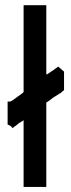

<svg xmlns="http://www.w3.org/2000/svg" viewBox="-20 -741 279 751"><path d="M72.3 -380.9V-720.7H90.8H93.8H97.7H107.4H115.2H122.1H127.9H135.7H143.6H161.1V-452.1L162.1 -449.2L171.9 -455.1Q177.7 -460 184.6 -463.9Q189.5 -466.8 208 -480.5L217.8 -471.7Q220.7 -469.7 223.6 -466.8L230.5 -460.9V-453.1V-449.2V-444.3V-440.4V-438.5V-431.6V-423.8V-417V-410.2V-404.3V-396.5V-388.7L223.6 -382.8L221.7 -380.9L215.8 -376H213.9Q205.1 -369.1 199.2 -366.2Q185.5 -358.4 176.8 -350.6L175.8 -349.6Q164.1 -341.8 161.1 -339.8V-9.8H143.6H141.6H137.7H128.9H119.1H113.3H107.4H98.6H90.8H72.3V-272.5Q72.3 -268.6 62.5 -264.6Q57.6 -261.7 51.8 -257.8V-256.8Q46.9 -253.9 29.3 -240.2L20.5 -249L9.8 -253.9Q9.8 -281.2 9.8 -325.2V-343.8H21.5L22.5 -345.7H24.4L36.1 -353.5L50.8 -364.3L60.5 -371.1Q71.3 -378.9 72.3 -380.9ZM9.8 -253.9Q9.8 -263.7 9.8 -276.4Q9.8 -263.7 9.8 -253.9ZM9.8 -253.9ZM9.8 -253.9Q9.8 -253.9 9.8 -253.9ZM9.8 -253.9Q9.8 -272.5 9.8 -296.9Q9.8 -272.5 9.8 -253.9ZM9.8 -253.9Q9.8 -253.9 9.8 -253.9ZM9.8 -253.9Q9.8 -277.3 9.8 -310.5Q9.8 -276.4 9.8 -253.9ZM9.8 -253.9Q9.8 -253.9 9.8 -253.9Z"/></svg>

Font: LeFont
Style: Default
Weight: 400
Designer: Leryon MEDIA
Version: Version 1.0